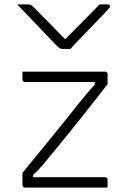

<svg xmlns="http://www.w3.org/2000/svg" viewBox="-20 -851 590 871"><path d="M299 -629Q290 -629 281 -629Q272 -629 263 -629Q256 -629 250 -633Q244 -637 230 -651Q222 -660 202 -680.5Q182 -701 156.5 -728Q131 -755 105 -782Q79 -809 58 -831Q70 -831 80 -831Q90 -831 102 -831Q113 -831 118.5 -829Q124 -827 131 -820Q147 -804 191 -759.5Q235 -715 295 -653L254 -674H297L256 -653Q318 -715 359 -757Q400 -799 432 -831H469Q473 -831 475 -830Q477 -829 478 -827Q479 -825 479 -822Q479 -818 475 -813.5Q471 -809 457 -794Q444 -781 422.5 -758Q401 -735 376.5 -710Q352 -685 331 -663Q310 -641 299 -629ZM82 -526H457Q461 -526 463 -524.5Q465 -523 466.5 -521Q468 -519 468 -515V-469Q440 -433 411 -396Q382 -359 352.5 -322Q323 -285 293.5 -248.5Q264 -212 235 -176.5Q206 -141 177 -106Q165 -92 154 -80.5Q143 -69 130 -58V-47Q150 -47 170.5 -47Q191 -47 211 -47H457Q462 -47 465 -44Q468 -41 468 -36Q468 -27 468 -18Q468 -9 468 0H93Q90 0 87.5 -1.5Q85 -3 83.5 -5Q82 -7 82 -11V-67Q125 -119 168.5 -172.5Q212 -226 255 -279Q298 -332 339 -384Q357 -407 374 -427Q391 -447 410 -467V-479Q382 -479 354.5 -479Q327 -479 299 -479H93Q90 -479 87.5 -480.5Q85 -482 83.5 -484.5Q82 -487 82 -490Q82 -499 82 -508Q82 -517 82 -526Z"/></svg>

Font: Recursive Light
Style: Regular
Weight: 300
Version: Version 1.085